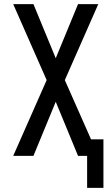

<svg xmlns="http://www.w3.org/2000/svg" viewBox="-20 -755 540 930"><path d="M402 155V0H358L250 -262L142 0H44L206 -367L44 -735H142L250 -473L358 -735H456L294 -367L421 -80H481V155Z"/></svg>

Font: Iosevka Custom Medium
Style: Regular
Weight: 500
Monospace: yes
Designer: Belleve Invis
Foundry: Belleve Invis
Version: Version 32.5.0; ttfautohint (v1.8.4)